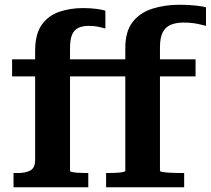

<svg xmlns="http://www.w3.org/2000/svg" viewBox="-20 -789 888 809"><path d="M31 -539H442V-467H31ZM410 -539H804V-467H410ZM508 -69V-587Q508 -657 539 -696.5Q570 -736 622.5 -752.5Q675 -769 736 -769Q774 -769 805.5 -765.5Q837 -762 848 -758V-680Q840 -682 826 -685.5Q812 -689 794 -691.5Q776 -694 754 -694Q722 -694 699.5 -684.5Q677 -675 665.5 -652.5Q654 -630 654 -589V-69Q654 -66 667 -64Q680 -62 699.5 -61Q719 -60 737 -60H756V0H427V-60H440Q457 -60 472.5 -61Q488 -62 498 -64Q508 -66 508 -69ZM275 -69Q275 -66 284.5 -64Q294 -62 309.5 -61Q325 -60 342 -60H352V0H37V-60H55Q90 -60 109 -71.5Q128 -83 128 -114V-574Q128 -645 155.5 -684Q183 -723 229 -739Q275 -755 330 -755Q360 -755 386.5 -751.5Q413 -748 424 -744V-669Q414 -672 395.5 -676Q377 -680 354 -680Q328 -680 310 -671.5Q292 -663 283.5 -642.5Q275 -622 275 -585Z"/></svg>

Font: Roboto Serif SemiBold
Style: Regular
Weight: 600
Designer: Greg Gazdowicz
Foundry: Commercial Type
Version: Version 1.008